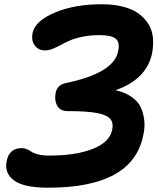

<svg xmlns="http://www.w3.org/2000/svg" viewBox="-20 -812 740 902"><path d="M207 69.8Q92.3 69.8 46.1 35.9Q0 2 11.2 -55.2Q23.4 -116.2 82 -116.2Q94.7 -116.2 106.9 -110.8Q119.1 -105.5 128.7 -98.6Q138.2 -91.8 159.9 -86.4Q181.6 -81.1 211.9 -81.1Q335.9 -81.1 415.5 -112.5Q495.1 -144 506.8 -201.2Q514.2 -235.4 497.1 -254.2Q480 -272.9 433.1 -281.5Q386.2 -290 297.9 -290Q263.2 -290 249 -314.9Q234.9 -339.8 241.2 -375Q249 -414.1 290 -421.9Q515.6 -468.8 535.2 -571.8Q543.9 -613.8 523.4 -630.4Q502.9 -647 448.2 -647Q404.8 -647 368.4 -639.6Q332 -632.3 308.3 -621.8Q284.7 -611.3 265.1 -600.6Q245.6 -589.8 227.1 -582.5Q208.5 -575.2 190.9 -575.2Q160.6 -575.2 143.1 -598.6Q125.5 -622.1 133.8 -660.2Q147 -714.8 238.8 -753.4Q330.6 -792 458 -792Q513.2 -792 557.4 -780.8Q601.6 -769.5 630.1 -749Q658.7 -728.5 676.8 -699.7Q694.8 -670.9 698.2 -636.5Q701.7 -602.1 694.8 -563Q669.9 -439.9 522.9 -388.2Q568.8 -377.9 599.4 -356Q629.9 -334 642.3 -305.9Q654.8 -277.8 658 -243.9Q661.1 -210 652.8 -175.8Q604 69.8 207 69.8Z"/></svg>

Font: Shantell Sans Irregular
Style: Bold Italic
Weight: 700
Italic angle: -11.31°
Designer: Stephen Nixon, Anya Danilova, Shantell Martin
Foundry: Arrow Type
Version: Version 1.006;[9816181b4]